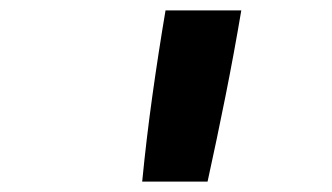

<svg xmlns="http://www.w3.org/2000/svg" viewBox="-20 -792 640 370"><path d="M254 -442Q262 -524 273.5 -606.5Q285 -689 299 -772H445Q431 -689 414.5 -606.5Q398 -524 380 -442Z"/></svg>

Font: Iosevka HT Extrabold Extended
Style: Italic
Weight: 800
Width: 7
Italic angle: -9°
Monospace: yes
Designer: Belleve Invis
Foundry: Belleve Invis
Version: Version 32.3.0; ttfautohint (v1.8.4)